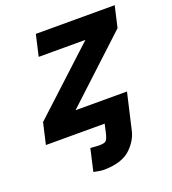

<svg xmlns="http://www.w3.org/2000/svg" viewBox="-137 -643 859 961"><g transform="rotate(-20 292.0 -162.0)"><path d="M270 93Q298 93 307 85.5Q316 78 323 49L334 0H21L47 -113L387 -427H138L164 -540H584L558 -427L220 -113H494L449 82Q438 128 398 168Q350 216 249 216Q236 216 198 208L225 90Q268 93 270 93Z"/></g></svg>

Font: Miedinger
Style: Bold-Italic
Weight: 700
Italic angle: -13°
Version: Version 001.000